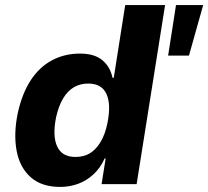

<svg xmlns="http://www.w3.org/2000/svg" viewBox="-20 -725 820 756"><path d="M217 11Q144 11 101 -27Q58 -65 45.5 -131Q33 -197 50 -280Q67 -357 101 -409Q135 -461 184.5 -487.5Q234 -514 295 -514Q352 -514 383 -488Q414 -462 423 -419H428L473 -705H630L518 0H380L396 -101H392Q375 -63 347.5 -38Q320 -13 287 -1Q254 11 217 11ZM277 -107Q310 -107 334 -121.5Q358 -136 376 -166Q394 -196 403 -240Q418 -315 399 -355.5Q380 -396 327 -396Q296 -396 271 -381.5Q246 -367 228.5 -337.5Q211 -308 201 -264Q186 -190 205 -148.5Q224 -107 277 -107ZM642 -506 673 -705H780L724 -506Z"/></svg>

Font: Nunito Sans 7pt SemiCondensed ExtraBold
Style: Italic
Weight: 800
Width: 4
Italic angle: -9°
Designer: Vernon Adams
Foundry: Vernon Adams
Version: Version 3.101;gftools[0.9.27]